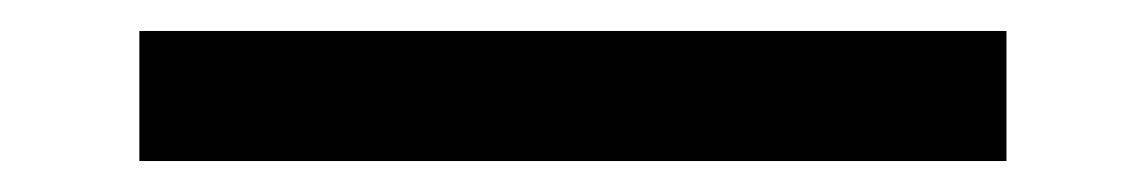

<svg xmlns="http://www.w3.org/2000/svg" viewBox="-20 60 740 124"><path d="M70 80V164H630V80Z"/></svg>

Font: Kawkab Mono Light
Style: Bold
Weight: 400
Monospace: yes
Designer: Abdullah Arif
Foundry: Abdullah Arif
Version: Version 1.000;PS 000.500;hotconv 1.0.88;makeotf.lib2.5.64775